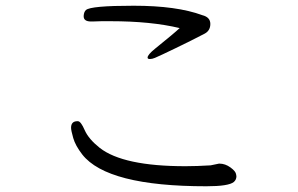

<svg xmlns="http://www.w3.org/2000/svg" viewBox="-20 -665 1040 670"><path d="M715 -88 744 -94H746Q766 -94 784.5 -80.5Q803 -67 804 -56L805 -50Q805 -38 796 -30Q778 -15 700 -15Q354 -15 267 -126Q243 -157 235.5 -183.5Q228 -210 228 -219Q228 -241 248 -242H252Q262 -242 275.5 -211Q289 -180 328 -149Q410 -85 627 -85Q667 -85 715 -88ZM607 -567Q507 -591 366 -591H334Q319 -591 303 -590H298Q272 -590 272 -608V-610Q273 -624 280 -630Q296 -645 446.5 -645Q597 -645 686 -612Q714 -605 714 -581.5Q714 -558 694 -547.5Q674 -537 646 -523Q618 -509 592 -496.5Q566 -484 548 -475.5Q530 -467 520.5 -463Q511 -459 503 -459Q495 -459 495 -464Q495 -474 521 -495Q588 -549 607 -567Z"/></svg>

Font: ToneOZ-Pinyin-WenKai-Regular
Style: Regular
Weight: 400
Designer: Fontworks Inc.
Foundry: ToneOZ
Version: Version 0.240331